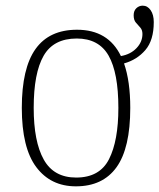

<svg xmlns="http://www.w3.org/2000/svg" viewBox="-20 -648 563 678"><path d="M248 10Q159 10 108 -58Q57 -126 57 -267Q57 -407 105.5 -475Q154 -543 252 -543Q362 -543 407 -450Q441 -456 462 -478Q483 -500 483 -528Q483 -542 475.5 -550.5Q468 -559 460 -568Q452 -577 452 -594Q452 -610 461.5 -619Q471 -628 484 -628Q501 -628 512 -612Q523 -596 523 -570Q523 -506 493.5 -471.5Q464 -437 418 -424Q440 -361 440 -267Q440 -125 391.5 -57.5Q343 10 248 10ZM249 -21Q332 -21 365 -86Q398 -151 398 -267Q398 -391 363.5 -451.5Q329 -512 251 -512Q169 -512 134 -451Q99 -390 99 -267Q99 -148 134.5 -84.5Q170 -21 249 -21Z"/></svg>

Font: Noto Serif SemiCondensed ExtraLight
Style: Regular
Weight: 200
Width: 4
Designer: Monotype Design Team
Foundry: Monotype Imaging Inc.
Version: Version 2.014